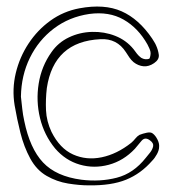

<svg xmlns="http://www.w3.org/2000/svg" viewBox="-20 -455 519 578"><path d="M247 103Q219 103 185 97.5Q151 92 120.5 74.5Q90 57 71 22Q52 -13 41.5 -55Q31 -97 24 -138Q16 -187 27.5 -235Q39 -283 66 -324Q93 -365 132 -393Q171 -421 219 -430Q294 -444 346 -421Q398 -398 438 -339Q441 -334 444.5 -328.5Q448 -323 450 -318Q456 -305 458 -290.5Q460 -276 444 -265Q428 -254 412 -255.5Q396 -257 382 -268Q375 -274 369.5 -282Q364 -290 359 -298Q332 -340 282 -337Q142 -330 121 -190Q117 -156 118.5 -123Q120 -90 135 -58Q160 -8 200 10Q240 28 286 18.5Q332 9 375 -25Q382 -31 387.5 -38Q393 -45 400 -49Q410 -53 422 -55.5Q434 -58 440 -53Q448 -47 454 -35Q460 -23 459 -13Q459 -3 452.5 9Q446 21 438 29Q404 68 359.5 86Q315 104 247 103ZM43 -164Q45 -146 47 -127.5Q49 -109 53 -91Q70 -8 109.5 34Q149 76 225 86Q281 93 331.5 80Q382 67 419 20Q425 13 432 4Q439 -5 441 -14.5Q443 -24 432 -32Q417 -44 406 -31Q395 -18 386 -7Q352 29 307.5 41Q263 53 220 40.5Q177 28 146 -8Q113 -48 100.5 -99.5Q88 -151 96.5 -203.5Q105 -256 135 -298Q155 -327 187.5 -342.5Q220 -358 257 -359Q294 -360 327 -347Q360 -334 382 -307Q387 -300 392.5 -293Q398 -286 405 -281Q417 -274 429 -278Q431 -279 432.5 -286.5Q434 -294 433 -299Q432 -304 429.5 -309.5Q427 -315 424 -321Q396 -371 352 -396Q308 -421 249 -413Q188 -404 142 -369Q96 -334 70 -281Q44 -228 43 -164Z"/></svg>

Font: Shizuru
Style: Regular
Weight: 400
Version: Version 1.000